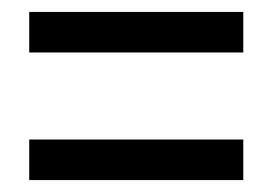

<svg xmlns="http://www.w3.org/2000/svg" viewBox="-20 -513 459 322"><path d="M29 -425V-493H388V-425ZM29 -211V-279H388V-211Z"/></svg>

Font: Noto Sans Display Condensed
Style: Regular
Weight: 400
Width: 3
Designer: Monotype Design Team
Foundry: Monotype Imaging Inc.
Version: Version 1.900